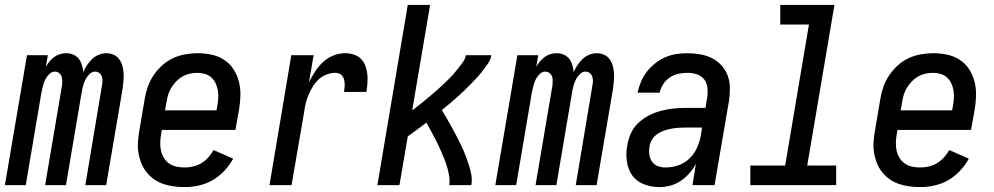

<svg xmlns="http://www.w3.org/2000/svg" viewBox="-34 -755 4054 783"><path d="M-14 0 76 -530H161L153 -483Q160 -495 168.5 -505Q177 -515 188 -523Q199 -531 211.5 -534.5Q224 -538 236 -538Q236 -538 236 -538Q236 -538 236 -538Q252 -538 265.5 -532Q279 -526 287.5 -515Q296 -504 300 -490Q304 -476 306 -461Q312 -476 321 -489.5Q330 -503 342 -514.5Q354 -526 369.5 -532Q385 -538 400 -538Q400 -538 400 -538Q400 -538 400 -538Q416 -538 430 -531.5Q444 -525 452.5 -513Q461 -501 465 -486.5Q469 -472 470 -456.5Q471 -441 469.5 -425Q468 -409 466 -393L399 0H314L382 -407Q384 -417 384 -426.5Q384 -436 381 -444Q378 -452 370.5 -457.5Q363 -463 354 -463Q341 -463 330.5 -452.5Q320 -442 314 -429.5Q308 -417 304.5 -404Q301 -391 299 -378L235 0H150L219 -407Q220 -417 220 -426.5Q220 -436 217 -444Q214 -452 206.5 -457.5Q199 -463 190 -463Q177 -463 166.5 -452.5Q156 -442 150 -429.5Q144 -417 141 -404Q138 -391 135 -378L71 0Z M719 8Q696 8 674 5Q652 2 631.5 -5Q611 -12 593.5 -24.5Q576 -37 563 -53.5Q550 -70 542 -90Q534 -110 530.5 -131.5Q527 -153 528.5 -175.5Q530 -198 534 -221L556 -351Q560 -376 568.5 -400.5Q577 -425 592 -447.5Q607 -470 627.5 -488.5Q648 -507 672 -518Q696 -529 721.5 -533.5Q747 -538 772 -538Q801 -538 829 -532Q857 -526 880 -511Q903 -496 918 -473Q933 -450 940 -423Q947 -396 946.5 -367Q946 -338 941 -309L926 -225H626L623 -208Q620 -191 619.5 -173.5Q619 -156 622.5 -140.5Q626 -125 634.5 -111Q643 -97 656 -88Q669 -79 685.5 -75.5Q702 -72 719 -72Q736 -72 753.5 -76Q771 -80 787 -89.5Q803 -99 815.5 -113Q828 -127 837 -143L917 -108Q902 -81 880.5 -58Q859 -35 832.5 -20Q806 -5 777 1.5Q748 8 719 8ZM639 -305H849L852 -322Q855 -338 856 -354.5Q857 -371 854.5 -386Q852 -401 845.5 -415Q839 -429 828 -439Q817 -449 802 -453.5Q787 -458 771 -458Q755 -458 739.5 -454.5Q724 -451 710 -443Q696 -435 684.5 -423Q673 -411 664.5 -397Q656 -383 651.5 -368Q647 -353 645 -338Z M1065 0 1154 -530H1245L1226 -419Q1237 -442 1251 -463.5Q1265 -485 1284 -502.5Q1303 -520 1326.5 -529Q1350 -538 1374 -538Q1392 -538 1409 -532.5Q1426 -527 1438 -515Q1450 -503 1456 -486.5Q1462 -470 1464 -452.5Q1466 -435 1464.5 -416.5Q1463 -398 1460 -380H1369Q1370 -389 1371 -397.5Q1372 -406 1371.5 -414.5Q1371 -423 1369 -431Q1367 -439 1362 -445.5Q1357 -452 1349.5 -455Q1342 -458 1334 -458Q1316 -458 1298.5 -451.5Q1281 -445 1267 -432.5Q1253 -420 1243 -404Q1233 -388 1225.5 -371Q1218 -354 1213.5 -336.5Q1209 -319 1207 -302L1155 0Z M1505 0 1629 -735H1720L1647 -305Q1660 -315 1672.5 -324.5Q1685 -334 1697 -344Q1709 -354 1721.5 -364.5Q1734 -375 1746 -385.5Q1758 -396 1769.5 -407Q1781 -418 1792.5 -429Q1804 -440 1814.5 -452Q1825 -464 1835 -476.5Q1845 -489 1854 -502Q1863 -515 1866 -530H1970Q1967 -512 1956 -496Q1945 -480 1933.5 -465Q1922 -450 1909 -436Q1896 -422 1882.5 -408.5Q1869 -395 1855 -381.5Q1841 -368 1826.5 -355.5Q1812 -343 1797.5 -330.5Q1783 -318 1768 -306Q1779 -288 1789 -270.5Q1799 -253 1809 -235Q1819 -217 1828.5 -198.5Q1838 -180 1847 -161.5Q1856 -143 1863.5 -123.5Q1871 -104 1877.5 -84Q1884 -64 1888 -43Q1892 -22 1888 0H1798Q1801 -18 1798 -35.5Q1795 -53 1790.5 -70Q1786 -87 1779.5 -103Q1773 -119 1766.5 -134.5Q1760 -150 1752.5 -165.5Q1745 -181 1737 -196Q1729 -211 1721 -225.5Q1713 -240 1705 -255Q1686 -241 1667 -226.5Q1648 -212 1629 -199L1595 0Z M1986 0 2076 -530H2161L2153 -483Q2160 -495 2168.5 -505Q2177 -515 2188 -523Q2199 -531 2211.5 -534.5Q2224 -538 2236 -538Q2236 -538 2236 -538Q2236 -538 2236 -538Q2252 -538 2265.5 -532Q2279 -526 2287.5 -515Q2296 -504 2300 -490Q2304 -476 2306 -461Q2312 -476 2321 -489.5Q2330 -503 2342 -514.5Q2354 -526 2369.5 -532Q2385 -538 2400 -538Q2400 -538 2400 -538Q2400 -538 2400 -538Q2416 -538 2430 -531.5Q2444 -525 2452.5 -513Q2461 -501 2465 -486.5Q2469 -472 2470 -456.5Q2471 -441 2469.5 -425Q2468 -409 2466 -393L2399 0H2314L2382 -407Q2384 -417 2384 -426.5Q2384 -436 2381 -444Q2378 -452 2370.5 -457.5Q2363 -463 2354 -463Q2341 -463 2330.5 -452.5Q2320 -442 2314 -429.5Q2308 -417 2304.5 -404Q2301 -391 2299 -378L2235 0H2150L2219 -407Q2220 -417 2220 -426.5Q2220 -436 2217 -444Q2214 -452 2206.5 -457.5Q2199 -463 2190 -463Q2177 -463 2166.5 -452.5Q2156 -442 2150 -429.5Q2144 -417 2141 -404Q2138 -391 2135 -378L2071 0Z M2655 8Q2622 8 2592 -3.5Q2562 -15 2544.5 -39.5Q2527 -64 2522.5 -96.5Q2518 -129 2524 -162Q2528 -187 2539 -211.5Q2550 -236 2570 -254.5Q2590 -273 2614 -285Q2638 -297 2663.5 -303.5Q2689 -310 2714 -312.5Q2739 -315 2765 -315H2843L2850 -358Q2853 -377 2851 -397Q2849 -417 2837.5 -431.5Q2826 -446 2807.5 -452Q2789 -458 2769 -458Q2751 -458 2732.5 -454Q2714 -450 2697.5 -439Q2681 -428 2670.5 -411.5Q2660 -395 2656 -377H2566Q2571 -400 2580 -421.5Q2589 -443 2603.5 -462Q2618 -481 2637.5 -496.5Q2657 -512 2679 -521.5Q2701 -531 2723.5 -534.5Q2746 -538 2769 -538Q2795 -538 2821 -533.5Q2847 -529 2869 -518Q2891 -507 2908 -488.5Q2925 -470 2933.5 -447Q2942 -424 2942.5 -397.5Q2943 -371 2939 -344L2880 0H2790L2804 -87Q2793 -66 2777 -48Q2761 -30 2741.5 -17Q2722 -4 2699.5 2Q2677 8 2655 8ZM2680 -72Q2706 -72 2731.5 -80.5Q2757 -89 2777 -108Q2797 -127 2808 -151.5Q2819 -176 2824 -201L2829 -235H2765Q2750 -235 2735 -234Q2720 -233 2705.5 -230.5Q2691 -228 2676 -223Q2661 -218 2647.5 -209Q2634 -200 2625.5 -186.5Q2617 -173 2615 -158Q2612 -142 2614 -125.5Q2616 -109 2625 -96Q2634 -83 2649 -77.5Q2664 -72 2680 -72Z M3026 0V-80H3168L3265 -655H3148V-735H3369L3258 -80H3376V0Z M3719 8Q3696 8 3674 5Q3652 2 3631.5 -5Q3611 -12 3593.5 -24.5Q3576 -37 3563 -53.5Q3550 -70 3542 -90Q3534 -110 3530.5 -131.5Q3527 -153 3528.5 -175.5Q3530 -198 3534 -221L3556 -351Q3560 -376 3568.5 -400.5Q3577 -425 3592 -447.5Q3607 -470 3627.5 -488.5Q3648 -507 3672 -518Q3696 -529 3721.5 -533.5Q3747 -538 3772 -538Q3801 -538 3829 -532Q3857 -526 3880 -511Q3903 -496 3918 -473Q3933 -450 3940 -423Q3947 -396 3946.5 -367Q3946 -338 3941 -309L3926 -225H3626L3623 -208Q3620 -191 3619.5 -173.5Q3619 -156 3622.5 -140.5Q3626 -125 3634.5 -111Q3643 -97 3656 -88Q3669 -79 3685.5 -75.5Q3702 -72 3719 -72Q3736 -72 3753.5 -76Q3771 -80 3787 -89.5Q3803 -99 3815.5 -113Q3828 -127 3837 -143L3917 -108Q3902 -81 3880.5 -58Q3859 -35 3832.5 -20Q3806 -5 3777 1.5Q3748 8 3719 8ZM3639 -305H3849L3852 -322Q3855 -338 3856 -354.5Q3857 -371 3854.5 -386Q3852 -401 3845.5 -415Q3839 -429 3828 -439Q3817 -449 3802 -453.5Q3787 -458 3771 -458Q3755 -458 3739.5 -454.5Q3724 -451 3710 -443Q3696 -435 3684.5 -423Q3673 -411 3664.5 -397Q3656 -383 3651.5 -368Q3647 -353 3645 -338Z"/></svg>

Font: iosevka_custom_sans_ss08 Md
Style: Italic
Weight: 500
Italic angle: -10°
Designer: Belleve Invis
Foundry: Belleve Invis
Version: Version 10.3.0; ttfautohint (v1.8.3)